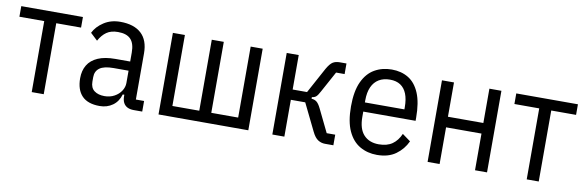

<svg xmlns="http://www.w3.org/2000/svg" viewBox="-43 -856 3643 1196"><g transform="rotate(10 1778.5 -258.0)"><path d="M175 0V-449H18V-516H408V-449H251V0Z M874 0H820Q796 0 779.5 -8.5Q763 -17 754.5 -33.5Q746 -50 746 -74V-94L756 -84H736Q723 -38 688 -13Q653 12 606 12Q531 12 494 -26.5Q457 -65 457 -138Q457 -186 478 -221Q499 -256 542.5 -275Q586 -294 653 -294H746V-351Q746 -408 720.5 -435Q695 -462 640 -462Q596 -462 568 -442.5Q540 -423 520 -386L475 -428Q495 -469 539.5 -498Q584 -527 643 -527Q730 -527 776 -484.5Q822 -442 822 -359V-67H874ZM746 -236H651Q591 -236 563.5 -216Q536 -196 536 -158V-130Q536 -91 560.5 -72.5Q585 -54 625 -54Q660 -54 687.5 -69Q715 -84 730.5 -108Q746 -132 746 -158Z M977 0V-516H1053V-67H1223V-516H1299V-67H1469V-516H1545V0Z M1697 0V-516H1773V-298H1864L1952 -460Q1972 -495 1989.5 -505.5Q2007 -516 2032 -516H2075V-449H2021L1949 -317Q1936 -292 1926 -283Q1916 -274 1899 -272V-262Q1918 -261 1931.5 -250.5Q1945 -240 1959 -211L2029 -67H2083V0H2030Q2006 0 1985.5 -13Q1965 -26 1948 -61L1864 -233H1773V0Z M2360 12Q2300 12 2252 -15.5Q2204 -43 2176.5 -102.5Q2149 -162 2149 -258Q2149 -354 2176.5 -413.5Q2204 -473 2252 -500.5Q2300 -528 2360 -528Q2421 -528 2466 -500.5Q2511 -473 2536 -413.5Q2561 -354 2561 -258V-239H2230V-206Q2230 -130 2264.5 -92.5Q2299 -55 2360 -55Q2412 -55 2445 -78Q2478 -101 2497 -145L2549 -107Q2525 -55 2478.5 -21.5Q2432 12 2360 12ZM2360 -464Q2319 -464 2290 -446.5Q2261 -429 2245.5 -395Q2230 -361 2230 -310V-297H2480V-310Q2480 -361 2466.5 -395Q2453 -429 2426.5 -446.5Q2400 -464 2360 -464Z M2679 0V-516H2755V-299H2979V-516H3055V0H2979V-232H2755V0Z M3306 0V-449H3149V-516H3539V-449H3382V0Z"/></g></svg>

Font: IBM Plex Sans Condensed
Style: Regular
Weight: 400
Width: 3
Designer: Mike Abbink, Paul van der Laan, Pieter van Rosmalen
Foundry: Bold Monday
Version: Version 3.201